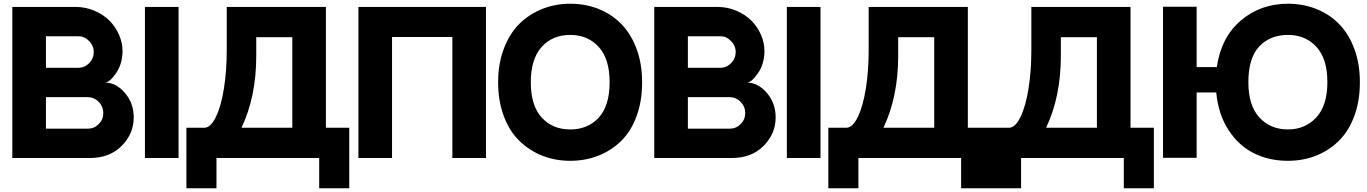

<svg xmlns="http://www.w3.org/2000/svg" viewBox="-20 -846 7320 1028"><path d="M46 -809H383Q438 -809 486 -788.5Q534 -768 566.5 -735Q599 -702 617.5 -659.5Q636 -617 636 -573Q636 -505 601.5 -454.5Q567 -404 541 -404Q601 -404 648.5 -349Q696 -294 696 -217Q696 -130 631.5 -65Q567 0 461 0H46ZM226 -652V-483H399Q433 -483 457.5 -508Q482 -533 482 -568Q482 -601 457 -626.5Q432 -652 400 -652ZM450 -157Q484 -157 508.5 -181.5Q533 -206 533 -240Q533 -276 508 -301Q483 -326 447 -326H226V-157Z M936 0H756V-809H936Z M1545 -162V-647H1352V-547Q1352 -328 1273 -162ZM1725 -162H1850V162H1689V0H1139V162H978V-162H981H984H988H991H995H998H1002H1006H1009H1013H1017H1022H1026H1031H1036H1041H1047H1054H1062H1074Q1108 -162 1136 -220Q1164 -278 1179 -372.5Q1194 -467 1194 -576V-809H1725Z M1899 -809H2582V0H2402V-648H2079V0H1899Z M3033 -826Q3116 -826 3186.5 -797.5Q3257 -769 3308.5 -715.5Q3360 -662 3389 -582.5Q3418 -503 3418 -406Q3418 -304 3388 -223Q3358 -142 3305 -90.5Q3252 -39 3182.5 -12Q3113 15 3033 15Q2953 15 2883.5 -12.5Q2814 -40 2761 -91.5Q2708 -143 2677.5 -224Q2647 -305 2647 -406Q2647 -504 2677.5 -585Q2708 -666 2760.5 -718Q2813 -770 2883 -798Q2953 -826 3033 -826ZM3033 -153Q3128 -153 3186 -216.5Q3244 -280 3244 -406Q3244 -531 3185.5 -595Q3127 -659 3033 -659Q2938 -659 2880 -594.5Q2822 -530 2822 -406Q2822 -281 2880 -217Q2938 -153 3033 -153Z M3483 -809H3820Q3875 -809 3923 -788.5Q3971 -768 4003.5 -735Q4036 -702 4054.5 -659.5Q4073 -617 4073 -573Q4073 -505 4038.5 -454.5Q4004 -404 3978 -404Q4038 -404 4085.5 -349Q4133 -294 4133 -217Q4133 -130 4068.5 -65Q4004 0 3898 0H3483ZM3663 -652V-483H3836Q3870 -483 3894.5 -508Q3919 -533 3919 -568Q3919 -601 3894 -626.5Q3869 -652 3837 -652ZM3887 -157Q3921 -157 3945.5 -181.5Q3970 -206 3970 -240Q3970 -276 3945 -301Q3920 -326 3884 -326H3663V-157Z M4373 0H4193V-809H4373Z M4982 -162V-647H4789V-547Q4789 -328 4710 -162ZM5162 -162H5287V162H5126V0H4576V162H4415V-162H4418H4421H4425H4428H4432H4435H4439H4443H4446H4450H4454H4459H4463H4468H4473H4478H4484H4491H4499H4511Q4545 -162 4573 -220Q4601 -278 4616 -372.5Q4631 -467 4631 -576V-809H5162Z M5853 -162V-647H5660V-547Q5660 -328 5581 -162ZM6033 -162H6158V162H5997V0H5447V162H5286V-162H5289H5292H5296H5299H5303H5306H5310H5314H5317H5321H5325H5330H5334H5339H5344H5349H5355H5362H5370H5382Q5416 -162 5444 -220Q5472 -278 5487 -372.5Q5502 -467 5502 -576V-809H6033Z M6876 -826Q6958 -826 7029 -797.5Q7100 -769 7151.5 -715.5Q7203 -662 7232 -582.5Q7261 -503 7261 -406Q7261 -304 7230.5 -223Q7200 -142 7147 -90.5Q7094 -39 7025 -12Q6956 15 6875 15Q6775 15 6693.5 -25.5Q6612 -66 6557.5 -150Q6503 -234 6492 -351H6387V-1H6207V-810H6387V-487H6495Q6518 -646 6623.5 -736Q6729 -826 6876 -826ZM6876 -153Q6968 -153 7027.5 -217Q7087 -281 7087 -406Q7087 -531 7028.5 -595Q6970 -659 6876 -659Q6780 -659 6722 -597Q6664 -535 6664 -406Q6664 -281 6723 -217Q6782 -153 6876 -153Z"/></svg>

Font: Neutral Face
Style: Bold
Weight: 700
Designer: Vadym Aksieiev
Version: Version 1.039;Fontself Maker 3.5.7